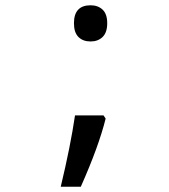

<svg xmlns="http://www.w3.org/2000/svg" viewBox="-20 -566 640 727"><path d="M260 -478Q260 -546 323 -546Q351 -546 368.5 -529.5Q386 -513 386 -478Q386 -443 368.5 -426Q351 -409 323 -409Q294 -409 277 -426Q260 -443 260 -478ZM264 -129H372L380 -117Q354 -12 286 141H210Q247 -13 264 -129Z"/></svg>

Font: Noto Sans Mono UI
Style: Regular
Weight: 400
Monospace: yes
Designer: Monotype Design team
Foundry: Monotype Imaging Inc.
Version: Version 1.000